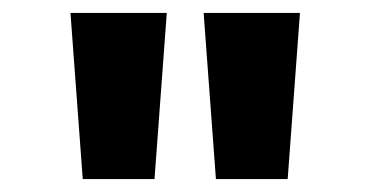

<svg xmlns="http://www.w3.org/2000/svg" viewBox="-20 -749 574 297"><path d="M108 -472H219L238 -729H89ZM314 -472H425L444 -729H295Z"/></svg>

Font: Noto Sans Gurmukhi Condensed ExtraBold
Style: Regular
Weight: 800
Width: 3
Designer: Jelle Bosma - Monotype Design Team
Foundry: Monotype Imaging Inc.
Version: Version 2.004